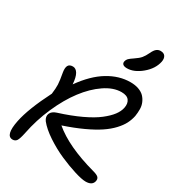

<svg xmlns="http://www.w3.org/2000/svg" viewBox="-231 -1127 1168 1277"><g transform="rotate(30 353.5 -488.5)"><path d="M485.8 -777.8Q464.4 -777.8 454.8 -786.1Q445.3 -794.4 448.2 -809.1Q451.2 -823.2 460.7 -832.8Q470.2 -842.3 495.1 -858.9Q524.4 -878.4 538.6 -895.3Q552.7 -912.1 566.9 -941.9Q579.6 -969.2 593 -979.7Q606.4 -990.2 623 -990.2Q648.9 -990.2 659.4 -974.1Q669.9 -958 665 -932.1Q652.3 -871.6 596.2 -824.7Q540 -777.8 485.8 -777.8ZM64 13.2Q7.3 13.2 32.2 -109.9Q53.7 -215.8 138.2 -381.8Q144 -426.3 142.8 -454.8Q141.6 -483.4 130.9 -542Q125.5 -575.7 134.8 -592.3Q144 -608.9 169.9 -608.9Q193.4 -608.9 208.5 -583.3Q223.6 -557.6 227.1 -504.9Q300.8 -608.9 384 -659.4Q467.3 -710 554.2 -710Q589.8 -710 617.2 -700.2Q644.5 -690.4 660.9 -673.6Q677.2 -656.7 687 -634Q696.8 -611.3 697 -585.2Q697.3 -559.1 692.9 -530.8Q686 -498 671.1 -469Q656.2 -439.9 626.7 -408.2Q597.2 -376.5 554.2 -347.7Q511.2 -318.8 446.5 -288.8Q381.8 -258.8 298.8 -231Q413.1 -134.3 632.8 -74.2Q665 -65.9 676 -54.9Q687 -43.9 683.1 -24.9Q674.8 12.2 624 12.2Q595.2 12.2 537.6 -5.6Q480 -23.4 415.8 -51.5Q351.6 -79.6 289.3 -120.8Q227.1 -162.1 194.8 -203.1Q175.8 -230.5 185.8 -254.4Q195.8 -278.3 230 -289.1Q324.2 -318.8 395.8 -352.5Q467.3 -386.2 509.5 -419.2Q551.8 -452.1 574.5 -482.4Q597.2 -512.7 603 -542Q610.4 -577.6 594.2 -600.3Q578.1 -623 535.2 -623Q473.1 -623 407.2 -578.1Q341.3 -533.2 284.7 -458.5Q228 -383.8 182.6 -280.8Q137.2 -177.7 115.2 -66.9Q105 -17.6 94.5 -2.2Q84 13.2 64 13.2Z"/></g></svg>

Font: Shantell Sans Irregular
Style: Italic
Weight: 400
Italic angle: -11.31°
Designer: Stephen Nixon, Anya Danilova, Shantell Martin
Foundry: Arrow Type
Version: Version 1.006;[9816181b4]